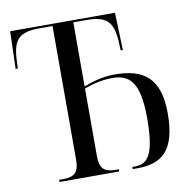

<svg xmlns="http://www.w3.org/2000/svg" viewBox="-80 -793 870 873"><g transform="rotate(-10 355.0 -357.0)"><path d="M125 0H401V-10H385C334 -10 313 -30 313 -84V-398C338 -408 389 -424 442 -424C518 -424 568 -390 568 -218C568 -51 536 -10 476 -10H463V0H485C598 0 664 -50 664 -222C664 -387 589 -438 456 -438C396 -438 343 -420 313 -408V-704H373C466 -704 495 -675 501 -584L503 -541H513L507 -714H23L18 -541H28L30 -584C35 -675 64 -704 157 -704H217V-84C217 -30 196 -10 145 -10H125Z"/></g></svg>

Font: Noto Serif Display SemiCondensed
Style: Regular
Weight: 400
Width: 4
Designer: Monotype Design Team
Foundry: Monotype Imaging Inc.
Version: Version 2.009